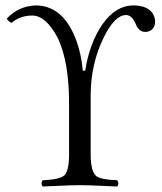

<svg xmlns="http://www.w3.org/2000/svg" viewBox="-20 -678 592 703"><path d="M312 -111.8Q312 -47.9 334 -32.2Q352.1 -20 409.2 -18.1Q417.5 -6.3 409.2 4.9Q387.2 4.4 350.6 2.4Q302.7 0 272.9 0Q242.2 0 193.8 2.4Q156.7 4.4 136.2 4.9Q127.9 -6.8 136.2 -18.1Q200.7 -20.5 216.8 -37.1Q232.9 -55.7 232.9 -111.8V-299.8Q232.9 -447.8 193.8 -534.2Q191.9 -538.6 189.9 -542Q147.9 -620.1 99.1 -621.1Q56.6 -621.1 26.9 -598.1Q23.9 -595.7 22 -594.2Q8.8 -601.1 4.9 -609.9Q46.9 -655.3 109.9 -658.2Q207 -658.2 254.9 -541.5Q276.9 -487.3 283.2 -418.9H292Q307.6 -520.5 356 -590.3Q403.8 -657.2 466.8 -658.2Q527.3 -658.2 543.9 -619.6Q547.9 -609.4 547.9 -599.1Q547.9 -572.3 525.4 -563.5Q519 -561.5 513.2 -561Q490.7 -561 479.5 -584Q478 -587.4 477.1 -589.8Q463.9 -622.1 441.9 -623Q400.9 -623 361.3 -543.9Q312.5 -446.3 312 -331.1Z"/></svg>

Font: Linux Libertine Display O
Style: Regular
Weight: 400
Designer: Philipp H. Poll
Foundry: Philipp H. Poll
Version: Version 5.0.9